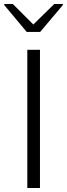

<svg xmlns="http://www.w3.org/2000/svg" viewBox="-20 -936 335 956"><path d="M116 0V-688H179V0ZM113 -777 1 -911V-916H44L146 -814L250 -916H293V-911L180 -777Z"/></svg>

Font: Saira SemiExpanded Light
Style: Regular
Weight: 300
Width: 6
Designer: Hector Gatti with collaboration of the Omnibus-Type team
Foundry: Omnibus-Type
Version: Version 1.101